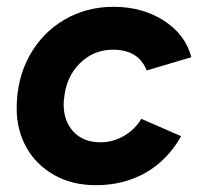

<svg xmlns="http://www.w3.org/2000/svg" viewBox="-20 -532 591 564"><path d="M29 -213Q29 -300 66.5 -368Q104 -436 169 -474Q234 -512 313 -512Q399 -512 462 -471Q525 -430 542 -364L411 -325Q387 -386 312 -386Q255 -386 214.5 -346Q174 -306 168 -241Q167 -236 167 -225Q167 -176 196 -145Q225 -114 275 -114Q312 -114 344.5 -133Q377 -152 395 -183L512 -132Q472 -61 407.5 -24.5Q343 12 262 12Q192 12 139 -18Q86 -48 57.5 -99Q29 -150 29 -213Z"/></svg>

Font: Oak Sans
Style: Bold Italic
Weight: 700
Italic angle: -9.5°
Foundry: Erik Kennedy, Walven
Version: Version 1.000